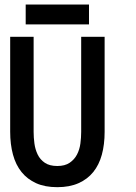

<svg xmlns="http://www.w3.org/2000/svg" viewBox="-20 -796 586 828"><path d="M431.2 -227.1Q431.2 -172.9 419.2 -128.9Q407.2 -85 382.1 -54Q356.9 -22.9 318.4 -5.9Q279.8 11.2 227.1 11.2Q173.8 11.2 136 -5.9Q98.1 -22.9 73 -54Q47.9 -85 35.9 -129.4Q23.9 -173.8 23.9 -228V-637.2H125V-227.1Q125 -203.1 128.4 -177.5Q131.8 -151.9 142.3 -129.9Q152.8 -107.9 173.3 -94Q193.8 -80.1 227.1 -80.1Q259.8 -80.1 280.3 -94Q300.8 -107.9 312 -129.4Q323.2 -150.9 326.7 -177Q330.1 -203.1 330.1 -227.1V-637.2H431.2ZM363.8 -690.9H90.8V-776.4H363.8Z"/></svg>

Font: Anonymous Pro
Style: Bold
Weight: 700
Monospace: yes
Designer: Mark Simonson
Version: Version 1.003